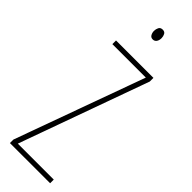

<svg xmlns="http://www.w3.org/2000/svg" viewBox="-303 -920 929 929"><g transform="rotate(45 161.5 -455.5)"><path d="M303 0H28V-24L269 -689H40V-714H296V-689L57 -25H303ZM163 -911Q177 -911 182.5 -900.5Q188 -890 188 -878Q188 -862 181 -852.5Q174 -843 162 -843Q149 -843 143 -853.5Q137 -864 137 -877Q137 -889 142.5 -900Q148 -911 163 -911Z"/></g></svg>

Font: Noto Sans Lao Looped ExtraCondensed Thin
Style: Regular
Weight: 100
Width: 2
Designer: Mark Frömberg, Ben Mitchell
Foundry: The Fontpad Ltd
Version: Version 1.002; ttfautohint (v1.8.4.7-5d5b)